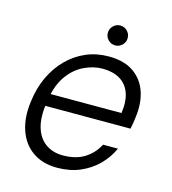

<svg xmlns="http://www.w3.org/2000/svg" viewBox="-104 -761 769 859"><g transform="rotate(15 280.5 -332.0)"><path d="M238 12Q171 12 125 -20Q79 -52 59 -109.5Q39 -167 49 -243Q57 -308 81.5 -360Q106 -412 144 -450Q182 -488 230 -508.5Q278 -529 334 -529Q407 -529 451 -497.5Q495 -466 512 -414Q529 -362 520 -297Q519 -285 516.5 -271Q514 -257 511 -242H100L110 -299H454Q462 -356 448 -393.5Q434 -431 401.5 -450Q369 -469 322 -469Q279 -469 236.5 -448.5Q194 -428 163.5 -386Q133 -344 122 -280L118 -255Q108 -188 121.5 -142Q135 -96 168.5 -72Q202 -48 249 -48Q308 -48 348 -72.5Q388 -97 411 -141H480Q460 -97 425.5 -62.5Q391 -28 344 -8Q297 12 238 12ZM348 -584Q329 -584 315.5 -597.5Q302 -611 302 -630Q302 -649 315.5 -662.5Q329 -676 348 -676Q367 -676 380.5 -662.5Q394 -649 394 -630Q394 -611 380.5 -597.5Q367 -584 348 -584Z"/></g></svg>

Font: DM Sans 11pt Light
Style: Italic
Weight: 300
Italic angle: -10°
Version: Version 4.004;gftools[0.9.30]